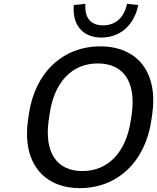

<svg xmlns="http://www.w3.org/2000/svg" viewBox="-20 -970 818 1000"><path d="M396.5 9.8C589.4 9.8 737.3 -125.5 768.6 -345.7L772.9 -375C804.2 -593.8 695.8 -728.5 502 -728.5C308.6 -728.5 161.6 -593.3 130.4 -375L126 -345.7C94.7 -126.5 203.6 9.8 396.5 9.8ZM409.2 -79.1C275.9 -79.1 209.5 -175.3 233.9 -345.7L238.3 -375C262.2 -544.4 356 -639.6 489.3 -639.6C623 -639.6 689.9 -543.9 666 -375L661.6 -345.7C637.2 -175.8 542.5 -79.1 409.2 -79.1ZM508.3 -774.4C604.5 -774.4 678.7 -837.9 700.2 -943.8L641.6 -950.2C626.5 -877.4 580.6 -837.9 516.6 -837.9C452.6 -837.9 419.4 -877.4 424.8 -950.2L364.3 -943.8C355.5 -837.9 412.1 -774.4 508.3 -774.4Z"/></svg>

Font: Winston
Style: Italic
Weight: 400
Italic angle: -8.13011°
Designer: Vernon Adams, Kim Jin-seong, David Berlow, Cristiano Sobral
Foundry: The Winston Project Authors
Version: Version 3.004